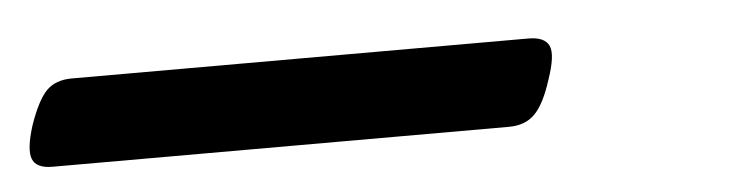

<svg xmlns="http://www.w3.org/2000/svg" viewBox="-105 5 679 178"><g transform="rotate(-5 234.5 94.0)"><path d="M-61 134Q-76 134 -79.5 125Q-83 116 -76 94Q-68 71 -59.5 62.5Q-51 54 -36 54H389Q404 54 408 62.5Q412 71 404 94Q397 116 388 125Q379 134 364 134Z"/></g></svg>

Font: Playwrite NL
Style: Regular
Weight: 400
Designer: Veronika Burian, José Scaglione
Foundry: TypeTogether
Version: Version 1.002